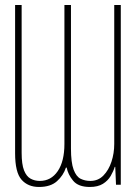

<svg xmlns="http://www.w3.org/2000/svg" viewBox="-20 -734 540 763"><path d="M135 9Q91 9 65.5 -20Q40 -49 40 -125V-714H66V-127Q66 -81 75.5 -57Q85 -33 101.5 -24Q118 -15 138 -15Q183 -15 209.5 -54Q236 -93 236 -162V-714H262V-144Q262 -88 272.5 -60Q283 -32 300.5 -23.5Q318 -15 339 -15Q370 -15 391 -36.5Q412 -58 423 -91.5Q434 -125 434 -162V-714H460V0H441L438 -71H436Q431 -54 420 -35Q409 -16 389 -3.5Q369 9 337 9Q291 9 270.5 -16Q250 -41 245 -68H242Q232 -37 206.5 -14Q181 9 135 9Z"/></svg>

Font: Noto Sans Mono ExtraCondensed Thin
Style: Regular
Weight: 100
Width: 2
Designer: Monotype Design Team
Foundry: Monotype Imaging Inc.
Version: Version 2.014; ttfautohint (v1.8.4.7-5d5b)